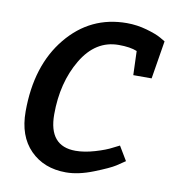

<svg xmlns="http://www.w3.org/2000/svg" viewBox="-67 -600 605 670"><g transform="rotate(10 235.0 -265.0)"><path d="M383 -365 380 -450Q356 -460 315 -460Q233 -460 184 -377.5Q135 -295 135 -182.5Q135 -70 230 -70Q261 -70 298.5 -81Q336 -92 358 -104L380 -115L410 -65Q399 -57 379.5 -44.5Q360 -32 307 -11Q254 10 210 10Q132 10 83.5 -39Q35 -88 35 -175Q35 -338 118 -439Q201 -540 330 -540Q366 -540 401 -530Q436 -520 453 -510L470 -500L448 -365Z"/></g></svg>

Font: Bitter
Style: Italic
Weight: 400
Italic angle: -9°
Designer: Sol Matas
Foundry: Sol Matas
Version: Version 1.001